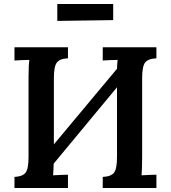

<svg xmlns="http://www.w3.org/2000/svg" viewBox="-20 -935 849 955"><path d="M318 -645Q277 -643 262.5 -623.5Q248 -604 248 -546V-217L562 -593Q563 -620 565 -637Q549 -637 526.5 -636Q504 -635 491 -634V-700H758V-645Q716 -643 701.5 -623.5Q687 -604 687 -546V-149Q687 -122 686 -98.5Q685 -75 684 -63Q700 -64 722.5 -65Q745 -66 758 -66V0H491V-55Q533 -57 547.5 -76.5Q562 -96 562 -154V-501L247 -121Q246 -84 244 -63Q261 -64 283 -65Q305 -66 318 -66V0H52V-55Q93 -57 107.5 -76.5Q122 -96 122 -154V-553Q122 -578 123 -601Q124 -624 126 -637Q109 -637 87 -636Q65 -635 52 -634V-700H318ZM265 -831V-915H543V-835Z"/></svg>

Font: Lora SemiBold
Style: Regular
Weight: 600
Designer: Olga Karpushina, Alexei Vanyashin (Cyrillic)
Foundry: Cyreal
Version: Version 3.011; ttfautohint (v1.8.4.7-5d5b)